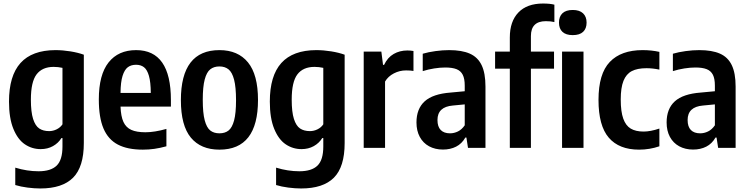

<svg xmlns="http://www.w3.org/2000/svg" viewBox="-20 -838 4239 1088"><path d="M66.5 210.5V112Q133 132.5 198.5 132.5Q268 132.5 301 100.5Q334 68.5 334 -7.5V-55.5H328Q310.5 -27 280 -10Q249.5 7 210.5 7Q161.5 7 121 -20.2Q80.5 -47.5 55.8 -108Q31 -168.5 31 -262.5Q31 -408.5 96.2 -481Q161.5 -553.5 294 -554Q335 -554 378.5 -547Q422 -540 455 -528V-27.5Q455 108 394 169Q333 230 208.5 230Q174.5 230 136 225Q97.5 220 66.5 210.5ZM334 -133.5V-453.5Q309 -459 284 -459Q219.5 -459 187.2 -416.5Q155 -374 155 -273.5Q155 -203.5 167.5 -164.2Q180 -125 202.2 -110Q224.5 -95 258.5 -95Q280.5 -95 301.2 -105.2Q322 -115.5 334 -133.5Z M948.5 -234H663Q665 -178.5 679.5 -147Q694 -115.5 724 -102Q754 -88.5 804 -88.5Q855.5 -88.5 923 -107.5V-9Q886.5 1 854.8 5.5Q823 10 789.5 10Q702.5 10 647.8 -18.8Q593 -47.5 566.5 -109.8Q540 -172 540 -274.5Q540 -414.5 595.2 -484.2Q650.5 -554 751.5 -554Q948.5 -554 948.5 -271ZM663 -311.5H834.5Q834 -373 824 -408Q814 -443 796 -457Q778 -471 751 -471Q723 -471 704.2 -457Q685.5 -443 674.5 -408Q663.5 -373 663 -311.5Z M1005 -270.5Q1005 -554 1223.5 -554Q1328.5 -554 1385.2 -484.5Q1442 -415 1442 -271.5Q1442 10 1223.5 10Q1118 10 1061.5 -58.2Q1005 -126.5 1005 -270.5ZM1317.5 -269.5Q1317.5 -344.5 1306.5 -386.5Q1295.5 -428.5 1275 -445Q1254.5 -461.5 1223.5 -461.5Q1192 -461.5 1171.5 -445.2Q1151 -429 1140 -387.5Q1129 -346 1129 -272.5Q1129 -198 1140 -156.5Q1151 -115 1171.2 -98.8Q1191.5 -82.5 1223.5 -82.5Q1255 -82.5 1275.2 -98.5Q1295.5 -114.5 1306.5 -155.5Q1317.5 -196.5 1317.5 -269.5Z M1544.5 210.5V112Q1611 132.5 1676.5 132.5Q1746 132.5 1779 100.5Q1812 68.5 1812 -7.5V-55.5H1806Q1788.5 -27 1758 -10Q1727.5 7 1688.5 7Q1639.5 7 1599 -20.2Q1558.5 -47.5 1533.8 -108Q1509 -168.5 1509 -262.5Q1509 -408.5 1574.2 -481Q1639.5 -553.5 1772 -554Q1813 -554 1856.5 -547Q1900 -540 1933 -528V-27.5Q1933 108 1872 169Q1811 230 1686.5 230Q1652.5 230 1614 225Q1575.5 220 1544.5 210.5ZM1812 -133.5V-453.5Q1787 -459 1762 -459Q1697.5 -459 1665.2 -416.5Q1633 -374 1633 -273.5Q1633 -203.5 1645.5 -164.2Q1658 -125 1680.2 -110Q1702.5 -95 1736.5 -95Q1758.5 -95 1779.2 -105.2Q1800 -115.5 1812 -133.5Z M2041 -545.5H2141L2150.5 -470.5H2156.5Q2176.5 -512.5 2210.8 -532.2Q2245 -552 2288.5 -552Q2306 -552 2323 -549V-436Q2306 -439 2281 -439Q2244.5 -439 2212 -422.2Q2179.5 -405.5 2162 -376V0H2041Z M2731 -347.5V0H2632L2623 -58.5H2617Q2597 -23.5 2564.5 -7Q2532 9.5 2490 9.5Q2445.5 9.5 2411.5 -9Q2377.5 -27.5 2358.8 -62.2Q2340 -97 2340 -144Q2340 -221.5 2386.5 -263.8Q2433 -306 2533.5 -313.5L2613.5 -321V-353Q2613.5 -392 2602.2 -414.2Q2591 -436.5 2567 -446Q2543 -455.5 2503 -455.5Q2474 -455.5 2440.5 -450.2Q2407 -445 2375.5 -435V-533.5Q2407.5 -543 2448 -548.5Q2488.5 -554 2525 -554Q2597 -554 2642 -534.2Q2687 -514.5 2709 -469.2Q2731 -424 2731 -347.5ZM2613.5 -128V-246.5L2546 -240Q2459 -232.5 2459 -158Q2459 -120 2477.5 -101.2Q2496 -82.5 2530 -82.5Q2553 -82.5 2574.8 -93Q2596.5 -103.5 2613.5 -128Z M3057 -818Q3097 -818 3121.5 -811.5V-713Q3101.5 -718 3073 -718Q2988.5 -718 2988.5 -633.5V-545.5H3119.5V-449H2988.5V0H2869V-449H2785.5V-545.5H2869V-625.5Q2869 -717 2917.8 -767.5Q2966.5 -818 3057 -818ZM3147.5 -710Q3147.5 -744 3167.2 -762.8Q3187 -781.5 3225.5 -781.5Q3264 -781.5 3284 -762.5Q3304 -743.5 3304 -710Q3304 -676 3284.2 -657.5Q3264.5 -639 3225.5 -639Q3187 -639 3167.2 -657.5Q3147.5 -676 3147.5 -710ZM3165 0V-545.5H3286.5V0Z M3371.5 -272Q3371.5 -420 3435.5 -487Q3499.5 -554 3621.5 -554Q3672 -554 3716.5 -544V-443.5Q3678.5 -451.5 3643.5 -451.5Q3591.5 -451.5 3560 -435Q3528.5 -418.5 3513 -379.8Q3497.5 -341 3497.5 -274.5Q3497.5 -205.5 3511.8 -165.8Q3526 -126 3554.2 -109.2Q3582.5 -92.5 3627 -92.5Q3665.5 -92.5 3716.5 -109.5V-9Q3661 10 3601.5 10Q3488 10 3429.8 -57.8Q3371.5 -125.5 3371.5 -272Z M4148.5 -347.5V0H4049.5L4040.5 -58.5H4034.5Q4014.5 -23.5 3982 -7Q3949.5 9.5 3907.5 9.5Q3863 9.5 3829 -9Q3795 -27.5 3776.2 -62.2Q3757.5 -97 3757.5 -144Q3757.5 -221.5 3804 -263.8Q3850.5 -306 3951 -313.5L4031 -321V-353Q4031 -392 4019.8 -414.2Q4008.5 -436.5 3984.5 -446Q3960.5 -455.5 3920.5 -455.5Q3891.5 -455.5 3858 -450.2Q3824.5 -445 3793 -435V-533.5Q3825 -543 3865.5 -548.5Q3906 -554 3942.5 -554Q4014.5 -554 4059.5 -534.2Q4104.5 -514.5 4126.5 -469.2Q4148.5 -424 4148.5 -347.5ZM4031 -128V-246.5L3963.5 -240Q3876.5 -232.5 3876.5 -158Q3876.5 -120 3895 -101.2Q3913.5 -82.5 3947.5 -82.5Q3970.5 -82.5 3992.2 -93Q4014 -103.5 4031 -128Z"/></svg>

Font: Encode Sans Condensed SemiBold
Style: Regular
Weight: 600
Width: 3
Designer: Multiple Designers
Foundry: Impallari Type
Version: Version 2.000